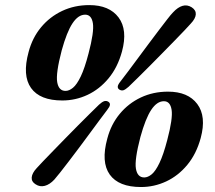

<svg xmlns="http://www.w3.org/2000/svg" viewBox="-20 -736 866 772"><path d="M339 -715.5Q419.5 -715.5 456.8 -665.8Q494 -616 470.5 -529Q453 -465 416.5 -421Q380 -377 331.8 -354.5Q283.5 -332 230.5 -332Q140.5 -332 104.8 -382.2Q69 -432.5 95 -527Q110 -584 145 -626.2Q180 -668.5 229.8 -692Q279.5 -715.5 339 -715.5ZM336 -521Q359 -608 353.5 -642.5Q348 -677 322.5 -677Q294.5 -677 271.5 -642.2Q248.5 -607.5 228 -533Q204 -441 210 -405.8Q216 -370.5 243.5 -370.5Q258 -370.5 273.5 -383.2Q289 -396 304.8 -428.8Q320.5 -461.5 336 -521ZM497 -387Q484.5 -376 476.5 -373.2Q468.5 -370.5 459.5 -376Q453 -380.5 453.5 -388Q454 -395.5 464 -408Q477 -424.5 495.2 -449Q513.5 -473.5 534.5 -501.8Q555.5 -530 577 -559Q598.5 -588 618 -613.5Q637.5 -639 652.5 -658.5Q667.5 -678 676 -686.5Q695 -707 714 -712.5Q733 -718 751 -706.5Q768.5 -695 767.2 -678Q766 -661 747 -641Q739 -632 722.2 -614.2Q705.5 -596.5 682.5 -573Q659.5 -549.5 634 -523.5Q608.5 -497.5 583 -471.8Q557.5 -446 535.2 -424.2Q513 -402.5 497 -387ZM378 -315Q390 -326 398.5 -329Q407 -332 415.5 -327Q423 -322 422 -314.2Q421 -306.5 411 -294Q398.5 -277.5 380.2 -253Q362 -228.5 341.2 -200.2Q320.5 -172 298.8 -143Q277 -114 257.2 -88Q237.5 -62 222.2 -42.8Q207 -23.5 198.5 -14Q180 6 160.2 11.2Q140.5 16.5 123 5Q106 -5.5 107.5 -22.8Q109 -40 127.5 -60Q136 -69.5 153.2 -87.5Q170.5 -105.5 193.5 -129.2Q216.5 -153 242 -179Q267.5 -205 293 -230.8Q318.5 -256.5 340.5 -278.2Q362.5 -300 378 -315ZM655.5 -367.5Q736 -367.5 773.2 -317.8Q810.5 -268 787 -181Q769.5 -117 733 -73Q696.5 -29 648.2 -6.5Q600 16 547 16Q457 16 421.2 -34.2Q385.5 -84.5 411.5 -179Q426.5 -236 461.5 -278.2Q496.5 -320.5 546.2 -344Q596 -367.5 655.5 -367.5ZM652.5 -173Q675.5 -260 670 -294.5Q664.5 -329 639 -329Q611 -329 588 -294.2Q565 -259.5 544.5 -185Q520.5 -93 526.5 -57.8Q532.5 -22.5 560 -22.5Q574.5 -22.5 590 -35.2Q605.5 -48 621.2 -80.8Q637 -113.5 652.5 -173Z"/></svg>

Font: Fraunces
Style: Bold Italic
Weight: 700
Italic angle: -16°
Version: Version 1.000;[b76b70a41]